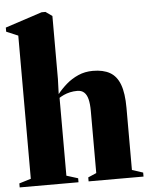

<svg xmlns="http://www.w3.org/2000/svg" viewBox="-56 -863 705 909"><g transform="rotate(-5 296.5 -408.5)"><path d="M56.5 -36V-716.5L1 -740V-759.5L176 -817H194.5L225.5 -795V-495.5L223 -424Q242 -448 267 -469.8Q292 -491.5 323.8 -505.5Q355.5 -519.5 393.5 -519.5Q442.5 -519.5 474.2 -501.5Q506 -483.5 521.5 -442.2Q537 -401 537 -331V-36L589 -19V0H328V-19L367.5 -36V-331Q367.5 -364.5 362 -386.8Q356.5 -409 344.2 -420.2Q332 -431.5 311.5 -431.5Q293.5 -431.5 277 -427.8Q260.5 -424 247.5 -418Q234.5 -412 225.5 -406V-36L280 -19V0H0.5V-19Z"/></g></svg>

Font: Merriweather 144pt Black
Style: Regular
Weight: 900
Version: Version 2.100